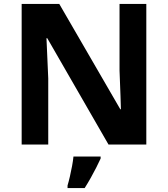

<svg xmlns="http://www.w3.org/2000/svg" viewBox="-20 -734 853 975"><path d="M723 0H531L220 -540H216Q218 -489 220.5 -438Q223 -387 225 -336V0H90V-714H281L591 -179H594Q593 -212 592 -245Q591 -278 589.5 -310.5Q588 -343 587 -376V-714H723ZM491 71Q481 93 468.5 117.5Q456 142 441.5 168Q427 194 410 221H323V208Q329 188 335 162Q341 136 346 109Q351 82 353 61H491Z"/></svg>

Font: Noto Sans Nag Mundari
Style: Bold
Weight: 700
Version: Version 1.000